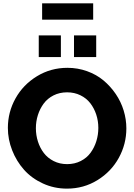

<svg xmlns="http://www.w3.org/2000/svg" viewBox="-20 -1118 800 1144"><path d="M231 -1001V-1098.1H535.2V-1001ZM210.9 -777.8V-907.2H342.8V-777.8ZM420.9 -777.8V-907.2H553.2V-777.8ZM26.9 -356Q26.9 -449.7 72.3 -531.5Q117.7 -613.3 200 -663.6Q282.2 -713.9 381.8 -713.9Q443.4 -713.9 499 -693.8Q554.7 -673.8 596.7 -638.7Q638.7 -603.5 669.7 -557.9Q700.7 -512.2 716.8 -459.5Q732.9 -406.7 732.9 -353Q732.9 -259.8 688 -177.7Q643.1 -95.7 561 -44.9Q479 5.9 378.9 5.9Q302.2 5.9 235.4 -24.9Q168.5 -55.7 123.3 -106.4Q78.1 -157.2 52.5 -222.4Q26.9 -287.6 26.9 -356ZM379.9 -140.1Q424.8 -140.1 461.2 -158.7Q497.6 -177.2 520 -208.3Q542.5 -239.3 554.2 -277.3Q565.9 -315.4 565.9 -356Q565.9 -397.5 553.5 -435.3Q541 -473.1 518.1 -502.9Q495.1 -532.7 459.2 -550.3Q423.3 -567.9 379.9 -567.9Q335 -567.9 298.8 -549.6Q262.7 -531.2 240.2 -500.7Q217.8 -470.2 205.8 -432.6Q193.8 -395 193.8 -354Q193.8 -312.5 206.1 -274.4Q218.3 -236.3 241.2 -206.3Q264.2 -176.3 300 -158.2Q335.9 -140.1 379.9 -140.1Z"/></svg>

Font: Rawline ExtraBold
Style: Regular
Weight: 800
Designer: Matt McInerney, Pablo Impallari, Rodrigo Fuenzalida
Foundry: Matt McInerney, Pablo Impallari, Rodrigo Fuenzalida
Version: Version 4.020;PS 004.020;hotconv 1.0.88;makeotf.lib2.5.64775